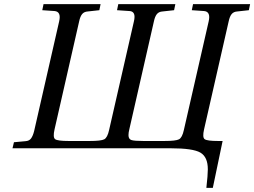

<svg xmlns="http://www.w3.org/2000/svg" viewBox="-20 -712 1221 922"><path d="M40 0 47 -29 102 -34Q120 -35 129 -47Q138 -59 144 -83L264 -609Q275 -656 242 -659L183 -663L189 -692H463L457 -663L402 -657Q384 -656 374.5 -644.5Q365 -633 360 -609L242 -91Q233 -52 245 -43.5Q257 -35 309 -35H411Q465 -35 480.5 -43Q496 -51 504 -88L623 -609Q626 -621 626 -631Q626 -658 601 -659L542 -663L548 -692H822L816 -663L761 -657Q743 -656 733.5 -644.5Q724 -633 719 -609L601 -91Q597 -75 597 -63Q597 -44 611 -39.5Q625 -35 668 -35H770Q824 -35 839.5 -43Q855 -51 863 -88L982 -609Q993 -656 960 -659L901 -663L907 -692H1181L1175 -663L1120 -657Q1102 -656 1092.5 -644.5Q1083 -633 1078 -609L960 -91Q951 -52 963 -43.5Q975 -35 1027 -35H1049L1002 190H971Q978 129 978 101Q978 42 942.5 21Q907 0 799 0Z"/></svg>

Font: Heuristica
Style: Italic
Weight: 400
Italic angle: -13°
Version: Version 1.0.2